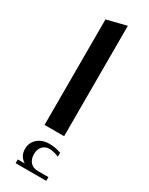

<svg xmlns="http://www.w3.org/2000/svg" viewBox="-211 -626 685 884"><g transform="rotate(30 131.5 -184.0)"><path d="M79.1 -561 183.1 -586.9V0H79.1ZM159.2 199.2H214.8V219.2H51.8V199.2H88.9Q56.2 179.2 56.2 140.1Q56.2 106.4 80.6 85.2Q105 64 144 64Q174.3 64 205.1 75.2V96.2Q175.8 84 154.8 84Q132.3 84 118.2 99.1Q104 114.3 104 140.1Q104 166.5 118.2 182.9Q132.3 199.2 159.2 199.2Z"/></g></svg>

Font: Wesal
Style: Regular
Weight: 400
Designer: Ahmed zaza
Foundry: Ahmed zaza
Version: Version 2.01